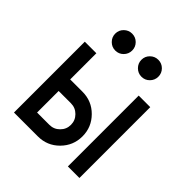

<svg xmlns="http://www.w3.org/2000/svg" viewBox="-174 -743 861 861"><g transform="rotate(45 256.5 -312.5)"><path d="M200.2 -73.2Q228.5 -73.2 248.5 -93.3Q268.6 -113.3 268.6 -141.6Q268.6 -169.9 248.5 -189.9Q228.5 -210 200.2 -210H122.1V-73.2ZM200.2 0H48.8V-449.2H122.1V-283.2H200.2Q259.3 -283.2 300.5 -241.7Q341.8 -200.2 341.8 -141.6Q341.8 -83 300.5 -41.5Q259.3 0 200.2 0ZM463.9 0H390.6V-449.2H463.9ZM173.3 -517.6Q151.4 -517.6 135.5 -533.4Q119.6 -549.3 119.6 -571.3Q119.6 -593.8 135.5 -609.4Q151.4 -625 173.3 -625Q195.8 -625 211.4 -609.4Q227.1 -593.8 227.1 -571.3Q227.1 -549.3 211.4 -533.4Q195.8 -517.6 173.3 -517.6ZM339.4 -517.6Q317.4 -517.6 301.5 -533.4Q285.6 -549.3 285.6 -571.3Q285.6 -593.8 301.5 -609.4Q317.4 -625 339.4 -625Q361.8 -625 377.4 -609.4Q393.1 -593.8 393.1 -571.3Q393.1 -549.3 377.4 -533.4Q361.8 -517.6 339.4 -517.6Z"/></g></svg>

Font: Catrinity
Style: Regular
Weight: 400
Designer: Alexander Lange
Foundry: High-Logic / Made with FontCreator
Version: Version 2.090;May 20, 2024;FontCreator 15.0.0.2974 64-bit